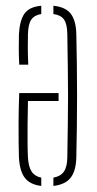

<svg xmlns="http://www.w3.org/2000/svg" viewBox="-20 -624 328 649"><path d="M238 -508Q239 -457.5 239.8 -405.2Q240.5 -353 240.5 -300.5Q240.5 -248 239.8 -195.8Q239 -143.5 238 -93Q237 -46.5 218.8 -23.2Q200.5 0 160.5 4.5V-23.5Q185 -28 196 -44Q207 -60 207.5 -91Q208.5 -152 209.2 -202.2Q210 -252.5 210 -299.5Q210 -346.5 209.2 -397.2Q208.5 -448 207.5 -509.5Q207 -543.5 196 -558.5Q185 -573.5 160.5 -576.5V-604.5Q201.5 -600.5 219.2 -577.5Q237 -554.5 238 -508ZM119.5 -604.5V-576.5Q96.5 -573 86 -558Q75.5 -543 74.5 -509.5Q74 -488 74 -462.8Q74 -437.5 75.5 -405.5H45Q43.5 -436 43.5 -461.5Q43.5 -487 44 -508Q46.5 -555 62.8 -578Q79 -601 119.5 -604.5ZM178 -309.5V-282.5H74.5Q73.5 -240.5 73.2 -203.5Q73 -166.5 73.2 -137.5Q73.5 -108.5 74.5 -91Q76.5 -60 87 -44Q97.5 -28 119.5 -23.5V4.5Q81.5 0 64 -22.8Q46.5 -45.5 44 -92.5Q43.5 -110 43 -140.5Q42.5 -171 42.8 -213.8Q43 -256.5 45 -309.5Z"/></svg>

Font: Big Shoulders Stencil Display ExtraLight
Style: Regular
Weight: 250
Designer: Patric King
Foundry: XO Type Co
Version: Version 2.001